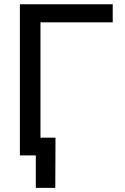

<svg xmlns="http://www.w3.org/2000/svg" viewBox="-20 -748 600 924"><path d="M522.5 -727.5V-640.6H174.8V0H75.7V-727.5ZM152.3 156.2V0H115.2V-85.4H247.1L246.1 156.2Z"/></svg>

Font: Inter Cardless Tabular
Style: Regular
Weight: 400
Designer: Rasmus Andersson
Foundry: rsms
Version: Version 4.000;git-4fc901f